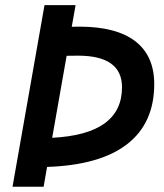

<svg xmlns="http://www.w3.org/2000/svg" viewBox="-20 -713 626 733"><path d="M27.8 0 149.9 -693.4H268.6L253.9 -610.8Q267.6 -611.3 282.2 -611.3Q423.8 -611.3 496.3 -555.7Q568.8 -500 568.8 -392.1Q568.8 -242.7 465.3 -162.6Q361.8 -82.5 159.7 -75.7L146.5 0ZM179.2 -187Q445.8 -200.2 445.8 -379.9Q445.8 -500.5 277.8 -500.5Q255.4 -500.5 234.4 -500Z"/></svg>

Font: Cascadia Mono NF SemiBold
Style: Italic
Weight: 600
Italic angle: -10°
Monospace: yes
Designer: Aaron Bell
Foundry: Saja Typeworks
Version: Version 2404.023; ttfautohint (v1.8.4)